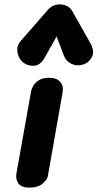

<svg xmlns="http://www.w3.org/2000/svg" viewBox="-20 -855 444 875"><path d="M114 0Q77.5 0 64.2 -18.5Q51 -37 54.5 -62.5L122 -440.5Q123.5 -449 131.2 -463.2Q139 -477.5 156.5 -489Q174 -500.5 204 -500.5Q238 -500.5 254.2 -482Q270.5 -463.5 265 -432L198 -52.5Q195.5 -37 174.5 -18.5Q153.5 0 114 0ZM357.5 -560.5Q330.5 -552.5 305.8 -564Q281 -575.5 271.5 -600.5L238 -689L184 -593Q164 -556.5 134 -555.2Q104 -554 82.5 -573Q62 -592.5 59 -620Q56 -647.5 74.5 -668.5L199 -811Q210 -823.5 223.8 -829.2Q237.5 -835 251.5 -835Q268.5 -835 284.2 -828Q300 -821 310.5 -802.5L392 -658Q412.5 -621.5 398.8 -595.2Q385 -569 357.5 -560.5Z"/></svg>

Font: Edu AU VIC WA NT Hand
Style: Bold
Weight: 700
Version: Version 1.001